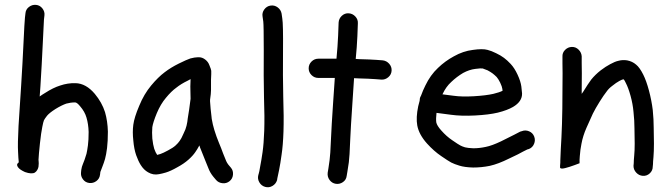

<svg xmlns="http://www.w3.org/2000/svg" viewBox="-20 -715 2824 808"><path d="M131.5 -694.5C120.5 -695.5 110.5 -692.5 101.5 -685.5C92.5 -678.5 87.7 -669.3 87 -658L85 -641C83.7 -629 81.7 -594 79 -536C76.3 -478.7 73 -418.3 69 -355C65 -291.7 61.3 -235 58 -185C55.3 -133.7 54.7 -97.7 56 -77C56.7 -58.3 57.7 -43.3 59 -32L54 -27C50.7 -23 51.3 -17.7 56 -11C60.7 -4.3 70.3 2.3 85 9C94.3 12.3 102.7 14.2 110 14.5C117.3 14.8 123 13.7 127 11C131 8.3 134.3 4.7 137 0C139.7 -4.7 141.3 -9.2 142 -13.5C142.7 -17.8 143 -22.5 143 -27.5C143 -32.5 142.8 -35.8 142.5 -37.5C142.2 -39.2 142 -40.7 142 -42C142.7 -57.3 144.7 -80.3 148 -111C151.3 -141.7 154.7 -165 158 -181C160.7 -195 163 -204.3 165 -209C167 -213 171.3 -219.3 178 -228C184.7 -236 196.3 -245.3 213 -256C230.3 -266.7 245.7 -274.3 259 -279C271 -282.3 283.3 -284 296 -284C301.3 -284 308.3 -278.7 317 -268C330.3 -252.7 339.3 -236.7 344 -220C349.3 -202 352.3 -182 353 -160C353 -136.7 352 -117.7 350 -103C348 -88.3 346 -76.7 344 -68C341.3 -58.7 338.7 -50.3 336 -43C332.7 -35 330.3 -29 329 -25C325.7 -17.7 323.3 -9.3 322 0L321 10C319.7 20.7 322.3 30.5 329 39.5C335.7 48.5 344.5 53.7 355.5 55C366.5 56.3 376.5 53.7 385.5 47C394.5 40.3 399.7 31.3 401 20L402 12C402 9.3 402.3 7.7 403 7C405 2.3 407.7 -4.7 411 -14C415 -24 418.7 -34.7 422 -46C425.3 -58 428.2 -73.3 430.5 -92C432.8 -110.7 434 -133.7 434 -161C433.3 -190.3 429.3 -217.7 422 -243C413.3 -270.3 399 -296 379 -320C354.3 -349.3 327.3 -364.3 298 -365C276 -365.7 254.3 -362.3 233 -355C213.7 -349 192.7 -338.7 170 -324C162 -319.3 154.3 -314.3 147 -309C147.7 -322.3 148.7 -336 150 -350C154 -413.3 157.3 -474 160 -532C162.7 -588.7 164.3 -622.3 165 -633L167 -650C168.3 -660.7 165.5 -670.5 158.5 -679.5C151.5 -688.5 142.5 -693.5 131.5 -694.5Z M782 -382C782 -372.7 781.7 -362.3 781 -351C781 -333.7 781.3 -316.3 782 -299C780 -283 778 -268 776 -254C773.3 -239.3 771.3 -226.7 770 -216C769.3 -207.3 767.7 -197.3 765 -186C763 -176.7 758.7 -165.3 752 -152C746 -138 740.7 -128 736 -122C732 -116 726.3 -109.7 719 -103C711.7 -96.3 701 -89.3 687 -82C673.7 -74.7 663 -69.7 655 -67C649.7 -65.7 645 -64.3 641 -63V-64C637 -69.3 633 -77.7 629 -89C625.7 -99.7 623 -114 621 -132C619.7 -149.3 619.7 -165.3 621 -180C623 -193.3 629.3 -213 640 -239C650.7 -264.3 663.3 -285.7 678 -303C693.3 -321.7 708 -336 722 -346C735.3 -356.7 751 -366.3 769 -375C773.7 -377.7 778 -380 782 -382ZM861 -441C857.7 -450.3 851.8 -458.2 843.5 -464.5C835.2 -470.8 826.7 -474 818 -474H812C804 -474 793.7 -472.3 781 -469C771 -465.7 754.8 -458.5 732.5 -447.5C710.2 -436.5 690.3 -424.3 673 -411C654.3 -397 635.3 -378.3 616 -355C596 -331 579.3 -302.7 566 -270C552 -237.3 543.7 -210.7 541 -190C538.3 -170 538.3 -148 541 -124C543 -100 547 -79.3 553 -62C559 -45.3 565.3 -31.7 572 -21C580.7 -7 591 3.3 603 10C617.7 18.7 633 21.3 649 18C657 16.7 666.7 14.3 678 11C691.3 7 707.3 -0.3 726 -11C744.7 -21 760.3 -31.7 773 -43C785.7 -54.3 795.3 -65 802 -75C807.3 -82.3 813 -91.7 819 -103C821 -96.3 823.3 -90 826 -84C832.7 -66.7 838.7 -51.7 844 -39C849.3 -25.7 853.7 -15 857 -7C861.7 5.7 868.7 17.7 878 29L889 42C895.7 50 904.7 54.7 916 56C927.3 57.3 937.3 54.5 946 47.5C954.7 40.5 959.5 31.3 960.5 20C961.5 8.7 958.7 -1 952 -9L941 -22C937 -27.3 934 -32.3 932 -37C928.7 -45.7 924.3 -56.3 919 -69C914.3 -82.3 908.3 -97.7 901 -115C894.3 -131 888 -148.7 882 -168C877.3 -183.3 873.7 -199 871 -215C871 -218.3 870.7 -221.7 870 -225C867.3 -246.3 865.3 -267.3 864 -288V-295C866.7 -313 868 -326.7 868 -336V-359V-380C868.7 -389.3 869 -397 869 -403V-417C869 -420.3 866.3 -428.3 861 -441Z M1118.5 -691.5C1107.5 -689.8 1098.7 -684.3 1092 -675C1085.3 -665.7 1083 -655.7 1085 -645L1088 -624C1089.3 -612.7 1090 -572 1090 -502C1089.3 -428.7 1089.7 -363 1091 -305C1093 -249 1093.3 -202.3 1092 -165C1090.7 -128.3 1088.3 -98.3 1085 -75C1081.7 -51.7 1078.3 -31.7 1075 -15C1072.3 1.7 1070.3 11.7 1069 15L1067 22C1064.3 32.7 1065.8 42.8 1071.5 52.5C1077.2 62.2 1085.3 68.5 1096 71.5C1106.7 74.5 1116.8 73.2 1126.5 67.5C1136.2 61.8 1142.7 53.7 1146 43L1147 36C1148.3 30.7 1150.8 18.8 1154.5 0.5C1158.2 -17.8 1161.7 -39.3 1165 -64C1169 -90 1171.7 -122.7 1173 -162C1174.3 -201.3 1174 -250 1172 -308C1170.7 -364.7 1170.3 -429 1171 -501C1171.7 -575.7 1170.7 -621 1168 -637L1165 -658C1163 -668.7 1157.5 -677.3 1148.5 -684C1139.5 -690.7 1129.5 -693.2 1118.5 -691.5Z M1279 -427.5C1279 -416.5 1283 -407 1291 -399C1299 -391 1308.7 -387 1320 -387H1389C1387 -357 1384.7 -323 1382 -285C1377.3 -215.7 1374.3 -165 1373 -133C1371.7 -102.3 1370.7 -82.3 1370 -73C1369.3 -63 1368.3 -52.3 1367 -41C1365.7 -29 1364 -17.3 1362 -6L1359 12C1357.7 23.3 1360.3 33.5 1367 42.5C1373.7 51.5 1382.3 56.8 1393 58.5C1403.7 60.2 1413.7 57.8 1423 51.5C1432.3 45.2 1437.7 36.3 1439 25L1442 7C1444 -5.7 1446 -18.7 1448 -32C1449.3 -44.7 1450.3 -56.2 1451 -66.5C1451.7 -76.8 1452.7 -98 1454 -130C1455.3 -161.3 1458.3 -211.3 1463 -280C1465.7 -320 1468 -355.3 1470 -386C1476.7 -386 1483.3 -385.7 1490 -385C1519.3 -384.3 1542.3 -383.3 1559 -382L1585 -380C1595.7 -379.3 1605.3 -382.7 1614 -390C1622.7 -397.3 1627.3 -406.5 1628 -417.5C1628.7 -428.5 1625.3 -438.2 1618 -446.5C1610.7 -454.8 1601.7 -459.7 1591 -461L1565 -463C1547 -464.3 1523 -465.3 1493 -466C1487.7 -466.7 1482.3 -467 1477 -467C1480.3 -500.3 1482.7 -532.3 1484 -563L1486 -617C1486.7 -627.7 1483.2 -637.2 1475.5 -645.5C1467.8 -653.8 1458.5 -658.3 1447.5 -659C1436.5 -659.7 1426.8 -656.2 1418.5 -648.5C1410.2 -640.8 1405.7 -631.3 1405 -620L1403 -566C1401.7 -535.3 1399.3 -502.7 1396 -468H1391H1320C1308.7 -468 1299 -464 1291 -456C1283 -448 1279 -438.5 1279 -427.5Z M1842 -318C1842 -318.7 1842.3 -319.3 1843 -320C1852.3 -340 1864.3 -356.7 1879 -370C1894.3 -384.7 1911 -397.3 1929 -408C1946.3 -417.3 1963.3 -423 1980 -425C1995.3 -427 2005.7 -427.7 2011 -427C2017 -425 2024 -422.3 2032 -419C2040.7 -414.3 2047.7 -410 2053 -406C2058.3 -402 2064 -397 2070 -391C2074.7 -385.7 2079.7 -377.7 2085 -367C2090.3 -355.7 2093.3 -347 2094 -341C2094 -338.3 2094.3 -335.7 2095 -333C2085.7 -328.3 2072.7 -324 2056 -320C2035.3 -315.3 2008.2 -312 1974.5 -310C1940.8 -308 1912.3 -308.7 1889 -312C1870.3 -314.7 1854.7 -316.7 1842 -318ZM1746 -291C1744 -283.7 1742 -276 1740 -268C1733.3 -236 1732 -209 1736 -187C1740.7 -161.7 1754.3 -136.3 1777 -111C1796.3 -89.7 1816.3 -72 1837 -58C1856.3 -44.7 1870.3 -35.7 1879 -31C1888.3 -26.3 1899.7 -22 1913 -18C1927.7 -13.3 1947 -10.7 1971 -10C1994.3 -10 2017.7 -12.3 2041 -17C2065 -22.3 2092.3 -32.7 2123 -48C2151.7 -61.3 2171 -71 2181 -77L2199 -86L2206 -88C2216 -92 2223.2 -99.2 2227.5 -109.5C2231.8 -119.8 2232 -130.2 2228 -140.5C2224 -150.8 2216.8 -158.2 2206.5 -162.5C2196.2 -166.8 2186 -167 2176 -163L2169 -161C2163.7 -158.3 2155.3 -154 2144 -148C2134 -143.3 2115.3 -134 2088 -120C2062.7 -108 2041.7 -100.3 2025 -97C2007 -93 1989.3 -91 1972 -91C1956 -91.7 1944.3 -93 1937 -95C1928.3 -97.7 1921.7 -100.3 1917 -103C1911.7 -105.7 1900.3 -113 1883 -125C1867 -135.7 1851.7 -149.3 1837 -166C1825 -179.3 1818 -190.7 1816 -200C1814.7 -210 1815 -223.3 1817 -240C1832.3 -238 1852.7 -235.3 1878 -232C1906.7 -228 1940.3 -227 1979 -229C2017.7 -231 2049.7 -235 2075 -241C2101.7 -247.7 2123 -255.7 2139 -265C2165 -280.3 2177.7 -299.3 2177 -322C2176.3 -330 2175.3 -339.7 2174 -351C2172 -365.7 2166.7 -382.3 2158 -401C2149.3 -419.7 2139.7 -434.7 2129 -446C2119.7 -456 2110.3 -464.5 2101 -471.5C2091.7 -478.5 2080.7 -485 2068 -491C2054.7 -497.7 2042.7 -502.3 2032 -505C2018 -509 1997.3 -509 1970 -505C1942.7 -501.7 1916 -492.7 1890 -478C1865.3 -464.7 1843 -448.3 1823 -429C1801.7 -409 1784 -384.3 1770 -355C1763.3 -341.7 1757.3 -327.7 1752 -313L1750 -309C1747.3 -304.3 1746 -298.3 1746 -291Z M2386.5 -517.5C2375.5 -517.2 2366 -513 2358 -505C2350 -497 2346.3 -487.3 2347 -476V-448C2347.7 -430 2347.7 -392.7 2347 -336C2347 -280 2346.3 -232.3 2345 -193C2343.7 -153.7 2342 -118.3 2340 -87C2340 -78.3 2339.7 -70.3 2339 -63C2338.3 -55 2338 -47 2338 -39V-35V-31C2337.3 -25.7 2337 -21.3 2337 -18V-9C2339 -5 2346 -4.5 2358 -7.5C2370 -10.5 2383.2 -14.7 2397.5 -20L2419 -28V-43C2419 -47 2419.3 -52 2420 -58C2421.3 -76.7 2423.7 -94 2427 -110C2431 -132 2438 -154.3 2448 -177C2458.7 -201.7 2467.7 -221.7 2475 -237C2482.3 -251.7 2491.8 -268.3 2503.5 -287C2515.2 -305.7 2525 -320 2533 -330C2539 -338.7 2547 -346.7 2557 -354C2567.7 -362.7 2577.3 -369.3 2586 -374C2593.3 -378 2598.7 -380.3 2602 -381H2605C2607.7 -377.7 2610.7 -372.3 2614 -365C2620.7 -352.3 2627.2 -334.7 2633.5 -312C2639.8 -289.3 2644 -266.7 2646 -244C2648.7 -219.3 2650 -196.3 2650 -175C2650.7 -153 2651 -131.7 2651 -111C2651 -90.3 2650.3 -73.7 2649 -61C2647.7 -47 2647 -36 2647 -28L2646 -17C2646 -6.3 2649.8 3.2 2657.5 11.5C2665.2 19.8 2674.5 24.3 2685.5 25C2696.5 25.7 2706.2 22.2 2714.5 14.5C2722.8 6.8 2727 -2.7 2727 -14L2728 -24C2728 -30.7 2728.7 -40.7 2730 -54C2731.3 -69.3 2732 -88.3 2732 -111C2732 -132.3 2731.7 -154.3 2731 -177C2731 -200.3 2729.7 -225.3 2727 -252C2723.7 -279.3 2718.3 -306.7 2711 -334C2703.7 -361.3 2695.7 -383.7 2687 -401C2677 -421 2667 -435 2657 -443C2646.3 -452.3 2633.7 -458.3 2619 -461C2606.3 -463 2594 -462.3 2582 -459C2572.7 -457 2561.3 -452.3 2548 -445C2535.3 -438.3 2522 -429.7 2508 -419C2492.7 -407 2479.3 -394 2468 -380C2458.7 -367.3 2447.7 -350.7 2435 -330C2433 -326.7 2430.7 -323.3 2428 -320V-336C2428.7 -392.7 2428.7 -430.7 2428 -450V-478C2427.3 -488.7 2423 -498 2415 -506C2407 -514 2397.5 -517.8 2386.5 -517.5Z"/></svg>

Font: Ruji's Handwriting Font v.2.0
Style: Medium
Weight: 500
Version: Version 2.0